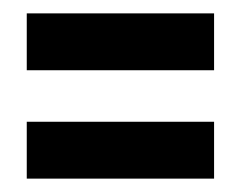

<svg xmlns="http://www.w3.org/2000/svg" viewBox="-20 -429 360 287"><path d="M20 -409H300V-324H20ZM20 -247H300V-162H20Z"/></svg>

Font: Piscolabis
Style: Regular
Weight: 400
Designer: Ariel Martín Pérez
Foundry: Tunera Type Foundry
Version: Version 1.000